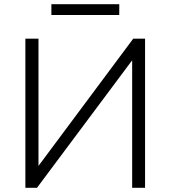

<svg xmlns="http://www.w3.org/2000/svg" viewBox="-20 -888 806 908"><path d="M100 0V-705H162V-86H149L610 -705H666V0H605V-619H617L155 0ZM223 -817V-868H544V-817Z"/></svg>

Font: Nunito Sans 10pt Light
Style: Regular
Weight: 300
Designer: Vernon Adams
Foundry: Vernon Adams
Version: Version 3.101;gftools[0.9.27]